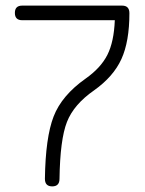

<svg xmlns="http://www.w3.org/2000/svg" viewBox="-20 -664 515 684"><path d="M140 -27Q142 -174 171 -249Q200 -324 285 -384Q339 -422 362.5 -468.5Q386 -515 389 -592H59Q33 -592 33 -618Q33 -644 59 -644H415Q441 -644 441 -617Q441 -516 412.5 -453.5Q384 -391 315 -342Q243 -292 218.5 -229.5Q194 -167 192 -27Q192 0 166 0Q140 0 140 -27Z"/></svg>

Font: Jura
Style: Regular
Weight: 400
Designer: Daniel Johnson, Alexei Vanyashin
Foundry: Daniel Johnson
Version: Version 5.103